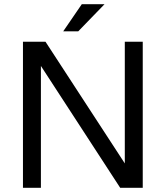

<svg xmlns="http://www.w3.org/2000/svg" viewBox="-20 -900 794 920"><path d="M90 0V-700H198L578 -117V-700H664V0H556L176 -584V0ZM283 -750 372 -880H481L355 -750Z"/></svg>

Font: Hedvig Letters Sans
Style: Regular
Weight: 400
Designer: Alexander Örn & Tor Weibull
Foundry: Kanon Foundry
Version: Version 1.000; ttfautohint (v1.8.4.7-5d5b)